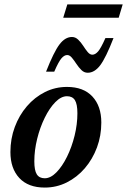

<svg xmlns="http://www.w3.org/2000/svg" viewBox="-20 -835 574 867"><path d="M282.5 -442.5Q357 -442.5 397.2 -399.2Q437.5 -356 437.5 -281.5Q437.5 -222 417.8 -169Q398 -116 363 -75.2Q328 -34.5 281.5 -11.2Q235 12 182 12Q107.5 12 67.2 -31.2Q27 -74.5 27 -148.5Q27 -208.5 46.8 -261.5Q66.5 -314.5 101.5 -355.2Q136.5 -396 182.8 -419.2Q229 -442.5 282.5 -442.5ZM182 -30Q208.5 -30 234.8 -56.8Q261 -83.5 282.5 -127Q304 -170.5 316.8 -222.2Q329.5 -274 329.5 -323.5Q329.5 -365 318.2 -382.8Q307 -400.5 282.5 -400.5Q256 -400.5 229.8 -373.8Q203.5 -347 182 -303.2Q160.5 -259.5 147.8 -208Q135 -156.5 135 -106.5Q135 -65.5 146.2 -47.8Q157.5 -30 182 -30ZM492.5 -663Q458 -574 432.5 -540.2Q407 -506.5 376 -506.5Q360 -506.5 347.8 -518.5Q335.5 -530.5 325 -546.5Q314.5 -562.5 304.5 -574.5Q294.5 -586.5 283.5 -586.5Q270.5 -586.5 257.8 -572Q245 -557.5 225 -511.5H188Q223 -600.5 248.5 -634.2Q274 -668 305 -668Q320.5 -668 333 -656Q345.5 -644 355.8 -628Q366 -612 376 -600Q386 -588 397 -588Q410 -588 422.8 -602.5Q435.5 -617 456 -663ZM265.5 -755 284 -815H534L516 -755Z"/></svg>

Font: Newsreader Text SemiBold
Style: Italic
Weight: 600
Italic angle: -17°
Designer: Hugues Gentile
Foundry: Production Type
Version: Version 1.001